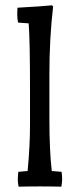

<svg xmlns="http://www.w3.org/2000/svg" viewBox="-20 -702 292 723"><path d="M93 -232V-369Q93 -549 88 -614L48 -617Q45 -630 45 -647.5Q45 -665 46 -673Q137 -678 176 -682L180 -677Q166 -558 166 -421V-256Q166 -133 175 -58L212 -55Q214 -39 214 -27.5Q214 -16 211 1Q176 0 130 0Q84 0 50 1Q47 -14 47 -25.5Q47 -37 49 -55L84 -58Q93 -152 93 -232Z"/></svg>

Font: Port Lligat Slab
Style: Regular
Weight: 400
Designer: Dario Muhafara, Eduardo Rodriguez Tunni
Foundry: Tipo
Version: Version 1.002